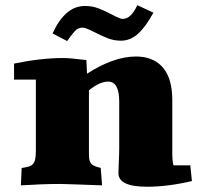

<svg xmlns="http://www.w3.org/2000/svg" viewBox="-20 -709 771 740"><path d="M307.6 -686Q335.4 -686 359.6 -676.8Q383.8 -667.5 410.6 -653.3Q421.4 -647.5 428.2 -644.3Q435.1 -641.1 439.9 -639.2Q444.8 -637.2 447.8 -636.7Q450.7 -636.2 453.1 -636.2Q484.9 -636.2 509.3 -689L571.3 -660.2Q542.5 -606.9 512.7 -579.6Q482.9 -552.2 446.3 -552.2Q419.4 -552.2 396 -561.3Q372.6 -570.3 346.2 -584Q334.5 -589.8 326.7 -593.5Q318.8 -597.2 313.5 -599.1Q308.1 -601.1 304.4 -601.8Q300.8 -602.5 297.9 -602.5Q280.8 -602.5 268.1 -588.6Q255.4 -574.7 238.8 -550.8L182.6 -580.1Q206.1 -631.8 237.1 -658.9Q268.1 -686 307.6 -686ZM34.2 -463.9Q137.2 -485.4 224.6 -485.4Q237.3 -485.4 259 -483.4Q280.8 -481.4 313 -477.5L315.4 -424.8Q362.8 -456.1 411.1 -473.6Q459.5 -491.2 503.9 -491.2Q539.1 -491.2 565.4 -479.7Q591.8 -468.3 609.4 -446.8Q627 -425.3 635.5 -394.3Q644 -363.3 644 -324.2V-121.1Q644 -89.4 648.4 -71.8H713.4L719.7 -11.2Q626.5 10.7 546.9 10.7Q436.5 10.7 436.5 -41.5Q436.5 -48.3 437 -60.8Q437.5 -73.2 438 -86.9Q438.5 -100.6 439 -113.3Q439.5 -126 439.5 -133.8V-316.9Q439.5 -394.5 397 -394.5Q363.8 -394.5 322.8 -360.8V-113.8Q322.8 -100.1 325 -91.6Q327.1 -83 332.3 -77.4Q337.4 -71.8 346.2 -68.4Q355 -64.9 368.2 -62L373.5 5.4Q306.2 2.9 266.4 1.5Q226.6 0 212.4 0Q173.8 0 136.2 1.5Q98.6 2.9 60.5 5.4L63.5 -61.5Q79.6 -64 90.1 -66.9Q100.6 -69.8 106.9 -76.7Q113.3 -83.5 115.7 -95.7Q118.2 -107.9 118.2 -129.4V-402.3H34.2Z"/></svg>

Font: Tienne Black
Style: Regular
Weight: 900
Designer: vernon adams
Foundry: vernon adams
Version: Version 001.001